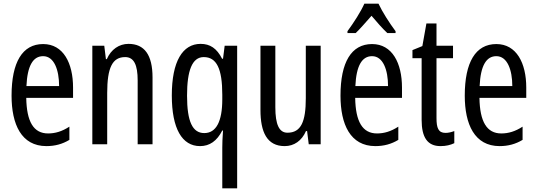

<svg xmlns="http://www.w3.org/2000/svg" viewBox="-20 -786 2927 1046"><path d="M215 -546C102 -546 43 -447 43 -265C43 -109 96 10 233 10C279 10 320 -1 358 -24V-96C318 -70 281 -59 242 -59C163 -59 125 -123 123 -253H378V-309C378 -442 325 -546 215 -546ZM215 -480C275 -480 302 -405 302 -317H124C129 -428 160 -480 215 -480Z M680 -547C629 -547 585 -517 562 -464H557L548 -537H483V0H564V-279C564 -417 592 -475 662 -475C710 -475 730 -432 730 -348V0H811V-364C811 -488 766 -547 680 -547Z M1191 18V240H1272V-537H1204L1195 -466H1190C1161 -523 1124 -547 1073 -547C975 -547 916 -452 916 -266C916 -85 972 10 1070 10C1122 10 1162 -18 1191 -75H1195C1192 -35 1191 -4 1191 18ZM1093 -61C1029 -61 999 -123 999 -265C999 -402 1027 -475 1090 -475C1160 -475 1191 -412 1191 -270V-245C1191 -123 1157 -61 1093 -61Z M1727 -537H1646V-251C1646 -123 1620 -63 1546 -63C1501 -63 1480 -107 1480 -202V-537H1399V-187C1399 -67 1434 10 1531 10C1582 10 1624 -19 1647 -72H1653L1662 0H1727Z M2042 -766H1965C1946 -723 1909 -665 1873 -616V-606H1918C1942 -629 1973 -665 2004 -700C2034 -665 2062 -632 2090 -606H2135V-616C2102 -660 2063 -721 2042 -766ZM2007 -546C1894 -546 1835 -447 1835 -265C1835 -109 1888 10 2025 10C2071 10 2112 -1 2150 -24V-96C2110 -70 2073 -59 2034 -59C1955 -59 1917 -123 1915 -253H2170V-309C2170 -442 2117 -546 2007 -546ZM2007 -480C2067 -480 2094 -405 2094 -317H1916C1921 -428 1952 -480 2007 -480Z M2407 -62C2368 -62 2358 -89 2358 -143V-469H2448V-537H2358V-658H2303L2281 -535L2227 -513V-469H2277V-133C2277 -37 2309 10 2380 10C2410 10 2434 4 2455 -6V-72C2439 -66 2423 -62 2407 -62Z M2684 -546C2571 -546 2512 -447 2512 -265C2512 -109 2565 10 2702 10C2748 10 2789 -1 2827 -24V-96C2787 -70 2750 -59 2711 -59C2632 -59 2594 -123 2592 -253H2847V-309C2847 -442 2794 -546 2684 -546ZM2684 -480C2744 -480 2771 -405 2771 -317H2593C2598 -428 2629 -480 2684 -480Z"/></svg>

Font: Noto Sans Arabic ExtCond
Style: Regular
Weight: 400
Width: 2
Designer: Monotype Design Team, Nadine Chahine, Nizar Qandah and Khaled Hosny
Foundry: Monotype Imaging Inc.
Version: Version 2.012